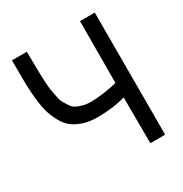

<svg xmlns="http://www.w3.org/2000/svg" viewBox="-151 -747 820 862"><g transform="rotate(-30 259.0 -316.5)"><path d="M459.5 -632.8Q459.5 -527.3 459.2 -316.4Q459 -105.5 459 0H382.3L381.3 -238.3Q319.8 -219.2 234.9 -219.2Q193.8 -219.2 162.1 -230Q130.4 -240.7 108.9 -257.6Q87.4 -274.4 72.3 -303.2Q57.1 -332 49.1 -359.1Q41 -386.2 36.6 -427.5Q32.2 -468.8 31.2 -500.5Q30.3 -532.2 30.3 -579.6V-622.1V-632.8H107.4Q107.4 -618.7 107.9 -591.3Q108.4 -552.2 108.6 -533.2Q108.9 -514.2 110.4 -481.7Q111.8 -449.2 114.5 -433.6Q117.2 -418 121.8 -393.8Q126.5 -369.6 133.3 -358.2Q140.1 -346.7 150.1 -331.5Q160.2 -316.4 173.6 -310.1Q187 -303.7 204.8 -298.8Q222.7 -293.9 244.6 -293.9Q270 -293.9 310.1 -299.1Q350.1 -304.2 381.8 -313L382.8 -632.8Z"/></g></svg>

Font: Fantasque Sans Mono
Style: Regular
Weight: 400
Monospace: yes
Designer: Jany Belluz
Version: Version 1.8.0 ; ttfautohint (v1.8.2)